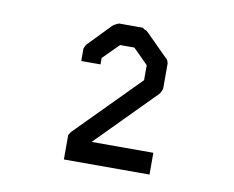

<svg xmlns="http://www.w3.org/2000/svg" viewBox="-53 -726 647 530"><g transform="rotate(10 270.0 -461.0)"><path d="M396 -324V-263H156V-298V-324V-331Q156 -332 158 -334.8Q160 -337.5 160 -338Q161 -340 164 -343L336 -517V-559L294 -601H254L210 -557V-539H156V-568V-571V-574Q156.5 -575 157.5 -577.5Q158.5 -580 159 -581Q159 -582 161 -584Q161 -585 163 -587L222 -648Q226 -652 228 -653L234 -656Q235 -656.5 236.5 -657.2Q238 -658 239.2 -658.5Q240.5 -659 242 -659H305H308Q308.5 -659 309.5 -657.5Q310.5 -656 311 -656Q312 -655.5 314.5 -654.5Q317 -653.5 318 -653Q320 -652 324 -648L383 -589Q385 -587 386 -587Q386 -586 388 -584Q388.5 -583.5 389 -582.5Q389.5 -581.5 390 -581Q390 -580 390.5 -578.8Q391 -577.5 391 -577Q391 -576.5 391.5 -575.5Q392 -574.5 392 -574V-570V-506Q392 -502 391 -500Q390.5 -499 389.5 -496.5Q388.5 -494 388 -493Q388 -492 386 -490Q386 -489 384 -487L223 -324Z"/></g></svg>

Font: IBM 3270
Style: Regular
Weight: 400
Monospace: yes
Version: Version 2.3.1